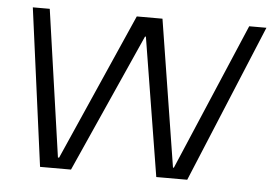

<svg xmlns="http://www.w3.org/2000/svg" viewBox="-44 -597 930 655"><g transform="rotate(5 421.5 -270.0)"><path d="M43 -540H101L173 -37H177L399 -540H487L567 -37H570L784 -540H843L619 0H513L436 -474H433L221 0H115Z"/></g></svg>

Font: Pathway Extreme 28pt ExtraLight
Style: Italic
Weight: 250
Italic angle: -8°
Designer: Eduardo Rodriguez Tunni
Foundry: Eduardo Rodriguez Tunni
Version: Version 1.001;gftools[0.9.26]